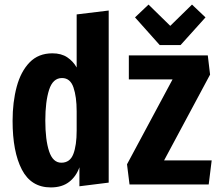

<svg xmlns="http://www.w3.org/2000/svg" viewBox="-20 -806 971 839"><path d="M202 13Q116 13 75.5 -65Q35 -143 35 -278Q35 -360 53 -427Q71 -494 109.5 -533.5Q148 -573 209 -573Q248 -573 274 -555.5Q300 -538 315 -511V-743L455 -760V-8L327 8V-75Q313 -35 282 -11Q251 13 202 13ZM248 -95Q286 -95 300.5 -133Q315 -171 315 -235V-320Q315 -383 301 -424Q287 -465 251 -465Q211 -465 194.5 -413.5Q178 -362 178 -279Q178 -195 194.5 -145Q211 -95 248 -95ZM546 0 535 -88 734 -459H543V-564H888L898 -480L697 -105H905L892 0ZM678 -609 570 -730 629 -786 724 -693 819 -786 878 -730 769 -609Z"/></svg>

Font: Freeman
Style: Regular
Weight: 400
Designer: Vernon Adams, Aoife Mooney, Rodrigo Fuenzalida
Foundry: Rodrigo Fuenzalida
Version: Version 1.000; ttfautohint (v1.8.4.7-5d5b)